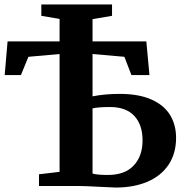

<svg xmlns="http://www.w3.org/2000/svg" viewBox="-20 -835 830 862"><path d="M433.5 4Q360.5 0 331 0H155V-52.5L247.5 -63.5V-592.5L107.5 -580L74 -498H1L14 -649H247.5V-750L165.5 -764V-815H483V-764L395.5 -749V-649H637L651 -498H570L538.5 -580L395.5 -592.5V-402.5Q451.5 -413.5 517.5 -413.5Q603 -413.5 659.8 -388.2Q716.5 -363 743.5 -318.8Q770.5 -274.5 770.5 -216Q770.5 -146 737 -95.8Q703.5 -45.5 642.2 -19.2Q581 7 499.5 7Q490.5 7 433.5 4ZM620 -205Q620 -275 582.8 -314.8Q545.5 -354.5 474.5 -354.5Q421 -354.5 395.5 -348.5V-55.5Q419.5 -49.5 464 -49.5Q540.5 -49.5 580.2 -91.8Q620 -134 620 -205Z"/></svg>

Font: Merriweather Text
Style: Bold
Weight: 700
Designer: Eben Sorkin
Foundry: Eben Sorkin
Version: Version 2.100